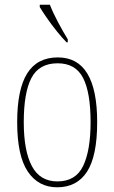

<svg xmlns="http://www.w3.org/2000/svg" viewBox="-20 -786 486 816"><path d="M223 10Q143 10 98 -57Q53 -124 53 -267Q53 -406 95.5 -474Q138 -542 226 -542Q393 -542 393 -267Q393 -123 350 -56.5Q307 10 223 10ZM224 -15Q302 -15 333.5 -81Q365 -147 365 -267Q365 -393 333 -455Q301 -517 225 -517Q146 -517 113.5 -454.5Q81 -392 81 -267Q81 -145 115.5 -80Q150 -15 224 -15ZM263 -606Q245 -624 222 -652.5Q199 -681 179 -710Q159 -739 149 -756V-766H192Q205 -732 227.5 -690Q250 -648 268 -619V-606Z"/></svg>

Font: Noto Serif Thai Condensed Thin
Style: Regular
Weight: 100
Width: 3
Designer: Monotype Design Team
Foundry: Monotype Imaging Inc.
Version: Version 2.001; ttfautohint (v1.8.4.7-5d5b)